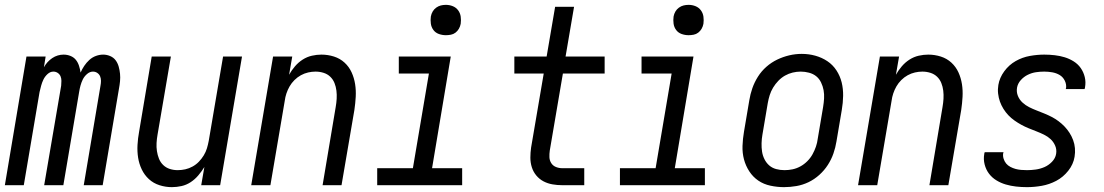

<svg xmlns="http://www.w3.org/2000/svg" viewBox="-29 -763 4549 791"><path d="M-9 0 80 -530H159L152 -486Q158 -497 166.5 -506.5Q175 -516 186 -523.5Q197 -531 209 -534.5Q221 -538 233 -538Q233 -538 233 -538Q233 -538 233 -538Q248 -538 261.5 -532.5Q275 -527 283.5 -516.5Q292 -506 296.5 -492Q301 -478 303 -464Q309 -478 318 -491.5Q327 -505 339 -516Q351 -527 366 -532.5Q381 -538 396 -538Q396 -538 396 -538Q396 -538 396 -538Q411 -538 425 -532Q439 -526 447.5 -514.5Q456 -503 460 -488.5Q464 -474 465.5 -459Q467 -444 465.5 -428.5Q464 -413 461 -397L394 0H316L385 -410Q387 -420 387 -430Q387 -440 383.5 -448.5Q380 -457 372 -462.5Q364 -468 354 -468Q341 -468 329.5 -458Q318 -448 312 -435.5Q306 -423 302.5 -410Q299 -397 297 -384L232 0H153L223 -410Q224 -420 224 -430Q224 -440 220.5 -448.5Q217 -457 209 -462.5Q201 -468 191 -468Q178 -468 167 -458Q156 -448 150 -435.5Q144 -423 140.5 -410Q137 -397 134 -384L69 0Z M679 8Q653 8 628 0Q603 -8 584.5 -25Q566 -42 555 -65Q544 -88 540 -113.5Q536 -139 537.5 -166Q539 -193 544 -220L596 -530H675L620 -208Q617 -191 616 -174Q615 -157 617.5 -140.5Q620 -124 626 -109Q632 -94 643.5 -83Q655 -72 670.5 -67Q686 -62 703 -62Q719 -62 734.5 -65.5Q750 -69 764.5 -77Q779 -85 790.5 -97Q802 -109 810.5 -123Q819 -137 823.5 -152Q828 -167 831 -183L890 -530H968L878 0H800L813 -75Q802 -57 788 -40.5Q774 -24 756.5 -12.5Q739 -1 719 3.5Q699 8 679 8Z M1006 0 1096 -530H1175L1162 -455Q1172 -473 1186 -489.5Q1200 -506 1218 -517.5Q1236 -529 1256 -533.5Q1276 -538 1295 -538Q1322 -538 1347 -530Q1372 -522 1390.5 -505Q1409 -488 1419.5 -465Q1430 -442 1434 -416.5Q1438 -391 1436.5 -364Q1435 -337 1431 -310L1378 0H1300L1354 -322Q1357 -339 1358 -356Q1359 -373 1357 -389.5Q1355 -406 1349 -421Q1343 -436 1331.5 -447Q1320 -458 1304 -463Q1288 -468 1271 -468Q1256 -468 1240.5 -464.5Q1225 -461 1210.5 -453Q1196 -445 1184 -433Q1172 -421 1164 -407Q1156 -393 1151 -378Q1146 -363 1144 -347L1085 0Z M1525 0V-70H1672L1738 -460H1614V-530H1828L1751 -70H1875V0ZM1808 -618Q1793 -618 1779 -623Q1765 -628 1756.5 -639.5Q1748 -651 1746 -665.5Q1744 -680 1746 -695Q1748 -706 1753.5 -715.5Q1759 -725 1768 -731.5Q1777 -738 1787 -740.5Q1797 -743 1808 -743Q1823 -743 1836.5 -737.5Q1850 -732 1858.5 -720.5Q1867 -709 1869 -694.5Q1871 -680 1869 -665Q1867 -654 1861.5 -644.5Q1856 -635 1847.5 -628.5Q1839 -622 1828.5 -620Q1818 -618 1808 -618Z M2288 0Q2267 0 2247 -3.5Q2227 -7 2210 -16Q2193 -25 2180.5 -40Q2168 -55 2162 -74Q2156 -93 2156 -113.5Q2156 -134 2159 -155L2211 -460H2090V-530H2223L2258 -735H2336L2301 -530H2462V-460H2290L2236 -143Q2234 -129 2234.5 -115.5Q2235 -102 2242 -91Q2249 -80 2261.5 -75Q2274 -70 2288 -70H2378V0Z M2525 0V-70H2672L2738 -460H2614V-530H2828L2751 -70H2875V0ZM2808 -618Q2793 -618 2779 -623Q2765 -628 2756.5 -639.5Q2748 -651 2746 -665.5Q2744 -680 2746 -695Q2748 -706 2753.5 -715.5Q2759 -725 2768 -731.5Q2777 -738 2787 -740.5Q2797 -743 2808 -743Q2823 -743 2836.5 -737.5Q2850 -732 2858.5 -720.5Q2867 -709 2869 -694.5Q2871 -680 2869 -665Q2867 -654 2861.5 -644.5Q2856 -635 2847.5 -628.5Q2839 -622 2828.5 -620Q2818 -618 2808 -618Z M3201 8Q3173 8 3145 2Q3117 -4 3095 -19Q3073 -34 3058 -57Q3043 -80 3036 -106.5Q3029 -133 3030 -162Q3031 -191 3036 -220L3058 -350Q3062 -375 3070.5 -399.5Q3079 -424 3093.5 -447Q3108 -470 3128.5 -488Q3149 -506 3173 -517.5Q3197 -529 3222.5 -535Q3248 -541 3274 -541Q3303 -541 3330 -533.5Q3357 -526 3379.5 -511Q3402 -496 3417 -473Q3432 -450 3438.5 -423.5Q3445 -397 3444.5 -368Q3444 -339 3439 -310L3417 -180Q3413 -155 3404.5 -130.5Q3396 -106 3381.5 -83.5Q3367 -61 3346.5 -42.5Q3326 -24 3302 -12.5Q3278 -1 3252 3.5Q3226 8 3201 8ZM3203 -62Q3220 -62 3236.5 -65.5Q3253 -69 3268.5 -77.5Q3284 -86 3297 -99Q3310 -112 3318.5 -127.5Q3327 -143 3332.5 -159Q3338 -175 3340 -192L3362 -322Q3365 -340 3366 -357.5Q3367 -375 3364 -391.5Q3361 -408 3353.5 -423.5Q3346 -439 3333.5 -449Q3321 -459 3304 -463.5Q3287 -468 3270 -468Q3253 -468 3236.5 -464Q3220 -460 3205 -451.5Q3190 -443 3177.5 -430Q3165 -417 3156 -402Q3147 -387 3142 -371Q3137 -355 3134 -338L3112 -208Q3109 -191 3108.5 -173Q3108 -155 3110.5 -138.5Q3113 -122 3120.5 -107Q3128 -92 3140 -81.5Q3152 -71 3168.5 -66.5Q3185 -62 3203 -62Z M3506 0 3596 -530H3675L3662 -455Q3672 -473 3686 -489.5Q3700 -506 3718 -517.5Q3736 -529 3756 -533.5Q3776 -538 3795 -538Q3822 -538 3847 -530Q3872 -522 3890.5 -505Q3909 -488 3919.5 -465Q3930 -442 3934 -416.5Q3938 -391 3936.5 -364Q3935 -337 3931 -310L3878 0H3800L3854 -322Q3857 -339 3858 -356Q3859 -373 3857 -389.5Q3855 -406 3849 -421Q3843 -436 3831.5 -447Q3820 -458 3804 -463Q3788 -468 3771 -468Q3756 -468 3740.5 -464.5Q3725 -461 3710.5 -453Q3696 -445 3684 -433Q3672 -421 3664 -407Q3656 -393 3651 -378Q3646 -363 3644 -347L3585 0Z M4202 8Q4179 8 4157 5.5Q4135 3 4114.5 -3Q4094 -9 4076 -20Q4058 -31 4045.5 -47.5Q4033 -64 4027.5 -85.5Q4022 -107 4026 -129Q4026 -131 4026.5 -132.5Q4027 -134 4028 -136H4105Q4105 -135 4105 -134Q4105 -133 4104 -132Q4102 -121 4105.5 -109.5Q4109 -98 4116 -89.5Q4123 -81 4133.5 -75.5Q4144 -70 4155 -67Q4166 -64 4178 -63Q4190 -62 4202 -62Q4219 -62 4237.5 -64.5Q4256 -67 4273.5 -74.5Q4291 -82 4305 -96.5Q4319 -111 4322 -129Q4325 -147 4318 -163Q4311 -179 4299 -190Q4287 -201 4271.5 -208.5Q4256 -216 4240.5 -222Q4225 -228 4209 -234.5Q4193 -241 4178.5 -249Q4164 -257 4150.5 -266.5Q4137 -276 4125.5 -288Q4114 -300 4105 -314.5Q4096 -329 4090.5 -344.5Q4085 -360 4083 -377.5Q4081 -395 4084 -413Q4089 -443 4108.5 -469.5Q4128 -496 4155.5 -511.5Q4183 -527 4213.5 -532.5Q4244 -538 4273 -538Q4295 -538 4316.5 -535.5Q4338 -533 4357.5 -527Q4377 -521 4394.5 -510Q4412 -499 4423.5 -482.5Q4435 -466 4440 -445.5Q4445 -425 4441 -403Q4441 -402 4440.5 -400Q4440 -398 4439 -396H4362Q4362 -397 4362 -398Q4362 -399 4363 -400Q4365 -416 4357.5 -431Q4350 -446 4336.5 -454Q4323 -462 4306.5 -465Q4290 -468 4273 -468Q4256 -468 4239 -465.5Q4222 -463 4205.5 -455Q4189 -447 4176.5 -433Q4164 -419 4161 -402Q4158 -384 4164.5 -368Q4171 -352 4183.5 -340.5Q4196 -329 4211 -321.5Q4226 -314 4241.5 -308Q4257 -302 4273 -295.5Q4289 -289 4303.5 -281.5Q4318 -274 4331.5 -264Q4345 -254 4356.5 -242Q4368 -230 4377 -216Q4386 -202 4392 -186Q4398 -170 4399.5 -152.5Q4401 -135 4398 -117Q4393 -86 4372 -59.5Q4351 -33 4322.5 -18Q4294 -3 4263 2.5Q4232 8 4202 8Z"/></svg>

Font: iosevka_custom_sans_ss08
Style: Italic
Weight: 400
Italic angle: -10°
Designer: Belleve Invis
Foundry: Belleve Invis
Version: Version 10.3.0; ttfautohint (v1.8.3)